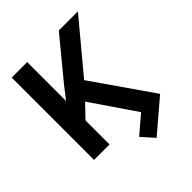

<svg xmlns="http://www.w3.org/2000/svg" viewBox="-245 -873 1199 1199"><g transform="rotate(-45 354.5 -274.0)"><path d="M199.9 -727.3V-383.9L267.8 -470.9L479.4 -727.3H647.7L371.8 -396L646.7 0L436.8 179L364.3 97.3L481.9 -3.2L281.2 -297.2L199.9 -212V0H63.2V-727.3Z"/></g></svg>

Font: Inter P Semi Bold
Style: Regular
Weight: 600
Designer: Rasmus Andersson
Foundry: rsms
Version: Version 3.018;git-588b23468